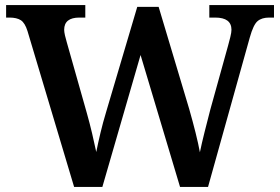

<svg xmlns="http://www.w3.org/2000/svg" viewBox="-20 -734 1100 754"><path d="M88 -612Q78 -644 62 -654.5Q46 -665 17 -665H4V-714H315V-665H292Q232 -665 232 -617Q232 -609 235 -595.5Q238 -582 242 -569L321 -290Q332 -251 341.5 -211Q351 -171 358 -137Q365 -172 374.5 -212Q384 -252 397 -295L519 -707H603L723 -306Q737 -257 748 -213Q759 -169 765 -136Q772 -170 783 -214Q794 -258 806 -304L876 -556Q880 -570 884.5 -588.5Q889 -607 889 -617Q889 -665 825 -665H802V-714H1056V-665H1037Q1008 -665 991.5 -651Q975 -637 961 -587L797 0H687L532 -518L382 0H271Z"/></svg>

Font: Noto Serif Malayalam SemiBold
Style: Regular
Weight: 600
Designer: Indian type Foundry, Jelle Bosma, Monotype Design Team
Foundry: Monotype Imaging Inc.
Version: Version 2.104; ttfautohint (v1.8.4.7-5d5b)